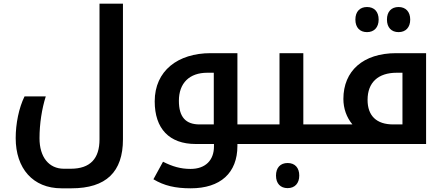

<svg xmlns="http://www.w3.org/2000/svg" viewBox="-20 -780 2413 1040"><path d="M313 240H367C555 240 646 151 646 -25V-760H519V-25C519 78 470 134 363 134H326C245 134 194 71 194 -31C194 -110 207 -192 228 -258H113C82 -195 65 -110 65 -32C65 132 158 240 313 240Z M1013 240C1174 240 1266 157 1266 10V0H1377C1380 0 1382 -2 1382 -5V-102C1382 -105 1380 -106 1377 -106H1266V-492H1121C944 -492 818 -397 818 -231C818 -83 897 0 1040 0H1139V13C1139 88 1093 135 1012 135C959 135 914 122 863 96L811 191C869 226 930 240 1013 240ZM1138 -106H1061C986 -106 949 -146 949 -234C949 -330 1006 -386 1103 -386H1138Z M1538 239C1577 239 1601 213 1601 171C1601 129 1578 103 1538 103C1498 103 1475 129 1475 171C1475 214 1499 239 1538 239Z M1367 0H1753C1756 0 1758 -2 1758 -5V-102C1758 -105 1756 -106 1753 -106H1623V-492H1494V-106H1367C1364 -106 1362 -105 1362 -102V-5C1362 -2 1364 0 1367 0Z M1968 -606C2006 -606 2031 -631 2031 -674C2031 -717 2007 -742 1968 -742C1930 -742 1905 -718 1905 -674C1905 -630 1930 -606 1968 -606ZM2139 -606C2178 -606 2202 -632 2202 -674C2202 -716 2178 -742 2139 -742C2100 -742 2076 -717 2076 -674C2076 -631 2100 -606 2139 -606Z M1743 0H2288V-492H2126C1947 -492 1840 -396 1840 -244C1840 -193 1857 -144 1889 -106H1743C1740 -106 1738 -105 1738 -102V-5C1738 -2 1740 0 1743 0ZM2110 -106C2019 -106 1971 -153 1971 -239C1971 -333 2028 -386 2129 -386H2160V-106Z"/></svg>

Font: Noto Kufi Arabic SemiBold
Style: Regular
Weight: 600
Designer: Monotype Design Team, David Williams, Khaled Hosny
Foundry: Google LLC
Version: Version 2.109